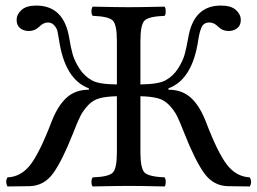

<svg xmlns="http://www.w3.org/2000/svg" viewBox="-20 -671 929 693"><path d="M486.8 -122.1Q486.8 -62 502.4 -47.6Q518.1 -33.2 574.2 -30.8Q578.1 -25.9 578.1 -13.9Q578.1 -2 574.2 2Q484.4 0 444.8 0Q404.8 0 314.9 2Q310.1 -2 310.1 -13.9Q310.1 -25.9 314.9 -30.8Q371.1 -32.7 386.5 -47.4Q401.9 -62 401.9 -122.1V-323.7Q363.3 -322.8 339.6 -316.4Q315.9 -310.1 298.3 -291.5Q280.8 -272.9 270.5 -252.9Q260.3 -232.9 244.1 -190.9Q205.1 -91.8 172.1 -45.9Q139.2 0 85.9 1L6.8 2Q-2 -15.1 6.8 -30.8Q55.7 -32.7 89.4 -75.9Q123 -119.1 167 -233.9Q189 -290 220.5 -318.6Q252 -347.2 300.8 -347.2V-352.1Q213.9 -384.3 192.9 -527.8Q189.9 -546.9 187.5 -557.9Q185.1 -568.8 176 -579.3Q167 -589.8 152.8 -589.8Q136.7 -589.8 121.1 -574.2Q106 -559.1 84 -559.1Q65.9 -559.1 53 -569.1Q40 -579.1 40 -599.1Q40 -619.1 57.6 -635Q75.2 -650.9 110.8 -650.9Q210.9 -650.9 230 -533.2Q235.8 -498 242.4 -474.6Q249 -451.2 266.6 -423.6Q284.2 -396 312 -380.9Q336.4 -366.7 401.9 -366.2V-522.9Q401.9 -583 386.5 -597.4Q371.1 -611.8 314.9 -613.8Q310.1 -617.7 310.1 -629.9Q310.1 -642.1 314.9 -647Q409.2 -645 443.8 -645Q485.8 -645 574.2 -647Q578.1 -642.1 578.1 -630.1Q578.1 -618.2 574.2 -613.8Q518.1 -611.8 502.4 -597.4Q486.8 -583 486.8 -522.9V-366.2Q552.7 -367.2 577.1 -380.9Q605 -396 622.6 -423.6Q640.1 -451.2 646.5 -474.6Q652.8 -498 659.2 -533.2Q678.2 -651.4 777.8 -650.9Q814 -650.9 831.5 -635Q849.1 -619.1 849.1 -599.1Q849.1 -579.1 836.2 -569.1Q823.2 -559.1 805.2 -559.1Q783.2 -559.1 768.1 -574.2Q752 -590.3 735.8 -589.8Q715.8 -589.8 708 -573.5Q700.2 -557.1 695.8 -527.8Q674.8 -383.8 587.9 -352.1V-347.2Q636.7 -347.2 668.5 -318.6Q700.2 -290 722.2 -233.9Q766.1 -118.7 799.6 -75.9Q833 -33.2 881.8 -30.8Q890.6 -14.6 881.8 2L803.2 1Q750 0 717 -45.9Q684.1 -91.8 645 -190.9Q628.9 -232.4 618.7 -252.7Q608.4 -272.9 590.8 -291.5Q573.2 -310.1 549.3 -316.4Q525.4 -322.8 486.8 -323.7Z"/></svg>

Font: Linux Libertine O
Style: Regular
Weight: 400
Designer: Philipp H. Poll
Foundry: Philipp H. Poll
Version: Version 5.3.0